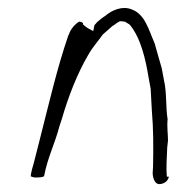

<svg xmlns="http://www.w3.org/2000/svg" viewBox="-20 -483 495 488"><path d="M58 -35C62 -33 68 -31 74 -32H77C78 -32 87 -32 92 -35C101 -83 120 -119 131 -162L137 -180C154 -239 177 -297 204 -343C215 -363 230 -379 241 -395L267 -418H268C271 -420 278 -426 285 -429H288C293 -429 294 -428 295 -428H298C301 -425 305 -424 310 -420C338 -386 350 -333 358 -284L363 -257V-256C364 -238 365 -219 366 -201C370 -156 370 -109 369 -60L368 -42C369 -28 374 -16 384 -15C397 -15 407 -23 409 -33V-34H404C402 -56 404 -84 405 -108L407 -126C407 -142 404 -160 406 -180C401 -210 404 -248 397 -278L391 -310C385 -331 379 -351 373 -373C357 -409 349 -446 315 -459C291 -469 264 -457 248 -443C244 -440 240 -438 238 -436L227 -427C226 -426 223 -422 220 -419L217 -404L204 -411C197 -415 195 -418 191 -421V-424C191 -424 188 -428 181 -428C171 -422 159 -409 155 -395L154 -394C125 -310 104 -218 80 -124L69 -81C66 -67 61 -54 59 -42ZM137 -180V-181Z"/></svg>

Font: Scribbler
Style: HLIta
Weight: 100
Designer: Mew Too
Foundry: Cannot Into Space Fonts
Version: Version 1.001